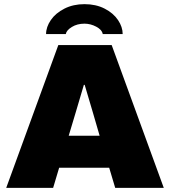

<svg xmlns="http://www.w3.org/2000/svg" viewBox="-20 -905 818 925"><path d="M261 -688H518L769 0H535L506 -97H265L236 0H10ZM460 -251 428 -361 388 -496H384L344 -361L311 -251ZM387 -885Q442 -885 484 -863.5Q526 -842 548.5 -808.5Q571 -775 571 -741H475Q471 -762 443.5 -776.5Q416 -791 387 -791Q352 -791 326 -775Q300 -759 297 -741H202Q202 -775 225 -808.5Q248 -842 290.5 -863.5Q333 -885 387 -885Z"/></svg>

Font: Archivo Black
Style: Regular
Weight: 400
Designer: Hector Gatti
Foundry: Omnibus-Type
Version: Version 1.101; ttfautohint (v1.8)